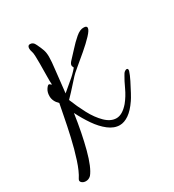

<svg xmlns="http://www.w3.org/2000/svg" viewBox="-173 -450 612 675"><g transform="rotate(-30 133.0 -113.0)"><path d="M-20 145Q-30 145 -36.5 139Q-43 133 -38 125Q-24 104 -11.5 65.5Q1 27 10.5 -15Q20 -57 26.5 -91.5Q33 -126 36 -140Q18 -157 18 -178Q18 -194 25.5 -205Q33 -216 37 -215Q39 -215 42.5 -211.5Q46 -208 46 -210Q45 -222 45.5 -246.5Q46 -271 46 -295Q46 -312 45.5 -325Q45 -338 43 -343Q40 -352 40 -358Q40 -371 50 -371Q63 -371 69 -357Q78 -339 82 -327Q86 -315 86 -299Q86 -280 82 -248.5Q78 -217 72 -158L73 -159Q90 -174 108.5 -189Q127 -204 142 -222V-223Q142 -225 140.5 -227Q139 -229 139 -233Q139 -240 149 -250Q159 -260 175.5 -278.5Q192 -297 210 -312.5Q228 -328 243 -327Q255 -327 255 -319Q255 -310 238 -292Q221 -274 197.5 -254Q174 -234 154 -217.5Q134 -201 129 -195L91 -153L71 -132Q84 -99 101 -67Q118 -35 139.5 -14Q161 7 184 7Q208 7 233 -22Q250 -43 262 -69Q274 -95 282 -108Q287 -118 292 -121.5Q297 -125 300 -125Q307 -125 305 -115Q301 -102 291 -82Q281 -62 271.5 -44.5Q262 -27 257 -20Q238 8 219 21Q200 34 182 34Q159 34 137 17Q115 0 96.5 -27Q78 -54 63 -84Q52 -8 36 52.5Q20 113 1 136Q-8 145 -20 145Z"/></g></svg>

Font: Inspiration
Style: Regular
Weight: 400
Designer: Robert E. Leuschke
Foundry: Robert E. Leuschke
Version: Version 2.010; ttfautohint (v1.8.3)